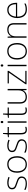

<svg xmlns="http://www.w3.org/2000/svg" viewBox="2285 -3049 774 5384"><g transform="rotate(-90 2672.0 -357.0)"><path d="M416 -137Q416 -91 393 -58Q370 -25 325 -7.5Q280 10 214 10Q159 10 115 0Q71 -10 42 -24V-64Q80 -46 124.5 -35Q169 -24 215 -24Q301 -24 339 -54Q377 -84 377 -135Q377 -170 357.5 -192Q338 -214 303 -229Q268 -244 223 -258Q175 -274 137 -289.5Q99 -305 77 -331.5Q55 -358 55 -406Q55 -470 105.5 -505Q156 -540 241 -540Q288 -540 329.5 -531Q371 -522 403 -508L388 -474Q359 -488 319 -496.5Q279 -505 240 -505Q171 -505 132.5 -480.5Q94 -456 94 -407Q94 -370 113 -350Q132 -330 165.5 -317.5Q199 -305 241 -290Q287 -275 327 -258.5Q367 -242 391.5 -214Q416 -186 416 -137Z M984 -265Q984 -205 970 -155Q956 -105 926.5 -68Q897 -31 853.5 -10.5Q810 10 751 10Q695 10 652 -10Q609 -30 579.5 -67Q550 -104 535 -154Q520 -204 520 -265Q520 -350 548 -411.5Q576 -473 629.5 -506.5Q683 -540 756 -540Q835 -540 885.5 -504Q936 -468 960 -406Q984 -344 984 -265ZM560 -265Q560 -194 581 -139.5Q602 -85 644.5 -55Q687 -25 751 -25Q818 -25 860.5 -55.5Q903 -86 923.5 -140.5Q944 -195 944 -265Q944 -333 925 -387Q906 -441 865 -473Q824 -505 756 -505Q660 -505 610 -441.5Q560 -378 560 -265Z M1459 -137Q1459 -91 1436 -58Q1413 -25 1368 -7.5Q1323 10 1257 10Q1202 10 1158 0Q1114 -10 1085 -24V-64Q1123 -46 1167.5 -35Q1212 -24 1258 -24Q1344 -24 1382 -54Q1420 -84 1420 -135Q1420 -170 1400.5 -192Q1381 -214 1346 -229Q1311 -244 1266 -258Q1218 -274 1180 -289.5Q1142 -305 1120 -331.5Q1098 -358 1098 -406Q1098 -470 1148.5 -505Q1199 -540 1284 -540Q1331 -540 1372.5 -531Q1414 -522 1446 -508L1431 -474Q1402 -488 1362 -496.5Q1322 -505 1283 -505Q1214 -505 1175.5 -480.5Q1137 -456 1137 -407Q1137 -370 1156 -350Q1175 -330 1208.5 -317.5Q1242 -305 1284 -290Q1330 -275 1370 -258.5Q1410 -242 1434.5 -214Q1459 -186 1459 -137Z M1728 -25Q1752 -25 1771 -28.5Q1790 -32 1806 -37V-4Q1790 2 1770 6Q1750 10 1725 10Q1679 10 1651 -7.5Q1623 -25 1609.5 -59Q1596 -93 1596 -143V-496H1516V-522L1596 -531L1608 -659H1635V-530H1803V-496H1635V-146Q1635 -87 1655.5 -56Q1676 -25 1728 -25Z M1961 -530V0H1922V-530ZM1941 -724Q1960 -724 1966.5 -714Q1973 -704 1973 -688Q1973 -672 1966.5 -662Q1960 -652 1941 -652Q1925 -652 1918 -662Q1911 -672 1911 -688Q1911 -704 1918 -714Q1925 -724 1941 -724Z M2273 -25Q2297 -25 2316 -28.5Q2335 -32 2351 -37V-4Q2335 2 2315 6Q2295 10 2270 10Q2224 10 2196 -7.5Q2168 -25 2154.5 -59Q2141 -93 2141 -143V-496H2061V-522L2141 -531L2153 -659H2180V-530H2348V-496H2180V-146Q2180 -87 2200.5 -56Q2221 -25 2273 -25Z M2870 -530V0H2838L2832 -103H2830Q2818 -73 2793.5 -47Q2769 -21 2731.5 -5.5Q2694 10 2642 10Q2582 10 2541.5 -11.5Q2501 -33 2480 -76Q2459 -119 2459 -183V-530H2498V-187Q2498 -104 2536 -64.5Q2574 -25 2645 -25Q2703 -25 2744.5 -48Q2786 -71 2808.5 -116.5Q2831 -162 2831 -232V-530Z M3376 0H3001V-25L3327 -496H3026V-530H3377V-504L3050 -34H3376Z M3547 -530V0H3508V-530ZM3527 -724Q3546 -724 3552.5 -714Q3559 -704 3559 -688Q3559 -672 3552.5 -662Q3546 -652 3527 -652Q3511 -652 3504 -662Q3497 -672 3497 -688Q3497 -704 3504 -714Q3511 -724 3527 -724Z M4158 -265Q4158 -205 4144 -155Q4130 -105 4100.5 -68Q4071 -31 4027.5 -10.5Q3984 10 3925 10Q3869 10 3826 -10Q3783 -30 3753.5 -67Q3724 -104 3709 -154Q3694 -204 3694 -265Q3694 -350 3722 -411.5Q3750 -473 3803.5 -506.5Q3857 -540 3930 -540Q4009 -540 4059.5 -504Q4110 -468 4134 -406Q4158 -344 4158 -265ZM3734 -265Q3734 -194 3755 -139.5Q3776 -85 3818.5 -55Q3861 -25 3925 -25Q3992 -25 4034.5 -55.5Q4077 -86 4097.5 -140.5Q4118 -195 4118 -265Q4118 -333 4099 -387Q4080 -441 4039 -473Q3998 -505 3930 -505Q3834 -505 3784 -441.5Q3734 -378 3734 -265Z M4533 -540Q4621 -540 4668.5 -493Q4716 -446 4716 -347V0H4677V-345Q4677 -428 4639 -466.5Q4601 -505 4530 -505Q4444 -505 4394.5 -453.5Q4345 -402 4345 -297V0H4306V-530H4337L4343 -426H4346Q4359 -457 4383 -482.5Q4407 -508 4444 -524Q4481 -540 4533 -540Z M5087 -540Q5155 -540 5198.5 -507.5Q5242 -475 5263.5 -419.5Q5285 -364 5285 -294V-263H4897Q4897 -148 4949 -86.5Q5001 -25 5099 -25Q5148 -25 5183.5 -32.5Q5219 -40 5264 -61V-23Q5225 -6 5186.5 2Q5148 10 5098 10Q5017 10 4963 -24Q4909 -58 4883 -119.5Q4857 -181 4857 -260Q4857 -338 4883 -401Q4909 -464 4960 -502Q5011 -540 5087 -540ZM5087 -505Q5007 -505 4957 -452Q4907 -399 4898 -297H5245Q5246 -359 5228.5 -406Q5211 -453 5176 -479Q5141 -505 5087 -505Z"/></g></svg>

Font: Noto Sans Khmer ExtraLight
Style: Regular
Weight: 250
Version: Version 2.003